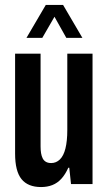

<svg xmlns="http://www.w3.org/2000/svg" viewBox="-20 -744 439 776"><path d="M146 12Q93 12 67 -20Q41 -52 41 -123V-527H144V-152Q144 -137 146 -125Q148 -113 152.5 -104Q157 -95 165.5 -90Q174 -85 187 -85Q207 -85 222 -99.5Q237 -114 244.5 -144Q252 -174 252 -219V-527H354V0H267L260 -66H256Q244 -39 228 -21.5Q212 -4 191.5 4Q171 12 146 12ZM87 -591 165 -724H235L313 -591H248L179 -714H222L151 -591Z"/></svg>

Font: Archivo ExtraCondensed SemiBold
Style: Regular
Weight: 600
Width: 2
Designer: Hector Gatti
Foundry: Omnibus-Type
Version: Version 2.001